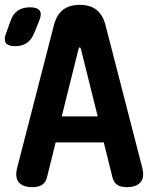

<svg xmlns="http://www.w3.org/2000/svg" viewBox="-28 -760 648 790"><path d="M226 -281H374L305 -558Q303 -565 300 -565Q297 -565 295 -558ZM434 -33 399 -174H201L166 -33Q161 -11 146.5 -0.5Q132 10 105 10Q65 10 48.5 -11Q32 -32 44 -75L194 -657Q205 -699 231 -719.5Q257 -740 300 -740Q343 -740 369 -719.5Q395 -699 406 -657L556 -75Q568 -32 551 -11Q534 10 494 10Q467 10 453 -0.5Q439 -11 434 -33ZM112 -622Q101 -596 82 -583Q63 -570 34 -570Q5 -570 -4 -583.5Q-13 -597 -3 -623L15 -673Q25 -703 45.5 -716.5Q66 -730 96 -730Q126 -730 135.5 -716Q145 -702 133 -674Z"/></svg>

Font: Maple Mono NL
Style: Bold
Weight: 700
Monospace: yes
Designer: subframe7536
Version: Version 7.000